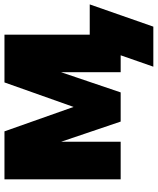

<svg xmlns="http://www.w3.org/2000/svg" viewBox="57 -620 710 864"><g transform="rotate(-90 412.0 -188.0)"><path d="M428.2 0H296.9L206.1 -268.1V0H37.1V-522.9H252.9L362.8 -211.9L473.1 -522.9H688V-139.2H824.2L724.1 147H543.9L595.2 0H519V-268.1Z"/></g></svg>

Font: LT Superior Black
Style: Regular
Weight: 900
Designer: Daniel Lyons
Foundry: LyonsType
Version: Version 2.005